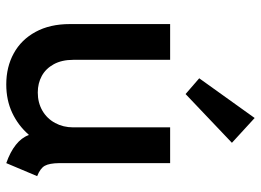

<svg xmlns="http://www.w3.org/2000/svg" viewBox="-131 -702 841 619"><g transform="rotate(90 289.5 -392.5)"><path d="M57.6 -197.3V-520.5H172.9V-208Q172.9 -171.4 187 -145.5Q201.2 -119.6 224.9 -106.7Q248.5 -93.8 278.3 -93.8Q311 -93.8 336.7 -108.6Q362.3 -123.5 376.5 -149.7Q390.6 -175.8 390.6 -208V-520.5H505.9V-163.1Q506.3 -130.9 514.6 -116.2Q522.9 -101.6 547.9 -91.8L505.9 7.8Q469.7 -4.9 446.8 -23.2Q423.8 -41.5 415.5 -64.5H414.1Q384.8 -30.8 344 -11.5Q303.2 7.8 252 7.8Q195.8 7.8 151.9 -16.4Q107.9 -40.5 82.8 -86.7Q57.6 -132.8 57.6 -197.3ZM232.4 -614.3 360.4 -793 440.4 -719.7 283.2 -570.3Z"/></g></svg>

Font: Reddit Sans Strawberry SemiBold
Style: Regular
Weight: 600
Designer: Stephen Hutchings
Foundry: Reddit
Version: Version 1.013